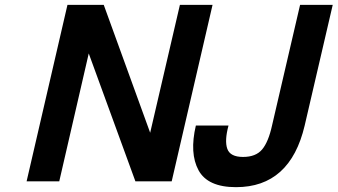

<svg xmlns="http://www.w3.org/2000/svg" viewBox="-20 -750 1396 794"><path d="M956 24Q839 24 801 -46Q763 -116 790 -231H925Q908 -168 920 -134.5Q932 -101 985 -101Q1038 -101 1064 -132Q1090 -163 1105 -231L1221 -730H1356L1240 -231Q1180 24 956 24ZM90 0 259 -730H409L601 -201L724 -730H859L690 0H540L347 -529L225 0Z"/></svg>

Font: Miedinger
Style: Bold-Italic
Weight: 700
Italic angle: -13°
Version: Version 001.000